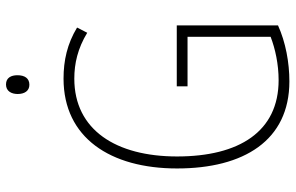

<svg xmlns="http://www.w3.org/2000/svg" viewBox="-188 -762 961 624"><g transform="rotate(-90 292.0 -450.5)"><path d="M329 -911C307 -911 298 -893 298 -873C298 -851 308 -835 328 -835C349 -835 359 -850 359 -874C359 -894 351 -911 329 -911ZM323 -356V-321H484V-51C445 -36 395 -25 343 -25C176 -25 95 -153 95 -355C95 -553 181 -689 348 -689C397 -689 446 -678 497 -647L514 -680C461 -712 407 -724 348 -724C156 -724 56 -572 56 -355C56 -138 147 10 339 10C400 10 466 -2 521 -27V-356Z"/></g></svg>

Font: Noto Sans Myanmar Condensed ExtraLight
Style: Regular
Weight: 200
Width: 3
Designer: Monotype Design Team
Foundry: Monotype Imaging Inc.
Version: Version 2.107